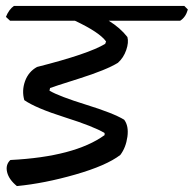

<svg xmlns="http://www.w3.org/2000/svg" viewBox="-20 -641 654 648"><path d="M602 -621 614 -609Q607 -583 588 -571H347Q386 -547 410 -516Q415 -498 406 -472Q397 -446 378 -429Q339 -405 247.5 -376Q156 -347 149 -344L147 -335Q179 -316 271 -287.5Q363 -259 399 -237Q415 -216 410 -179.5Q405 -143 386 -118Q339 -82 234.5 -52Q130 -22 37 -13Q10 -35 4 -60Q-2 -85 15 -101Q232 -112 333 -185V-192Q297 -214 199 -245Q101 -276 62 -303Q53 -335 64.5 -367Q76 -399 105 -415Q279 -459 335 -493L338 -501Q316 -532 233 -571H14L0 -584Q10 -609 27 -621Z"/></svg>

Font: Tillana Medium
Style: Regular
Weight: 500
Designer: Lipi Raval (Devanagari, Latin), Jonny Pinhorn (Latin)
Foundry: Indian Type Foundry
Version: Version 2.003;PS 1.0;hotconv 1.0.79;makeotf.lib2.5.61930; tt